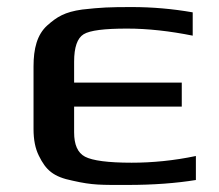

<svg xmlns="http://www.w3.org/2000/svg" viewBox="-20 -514 620 544"><path d="M535 -4V-72C473 -59 412 -53 353 -53C286 -53 242 -59 221 -70C200 -81 190 -104 190 -139V-212H495V-280H190V-339C190 -380 199 -406 217 -417C235 -428 276 -433 340 -433C399 -433 461 -426 526 -413V-479C469 -489 411 -494 354 -494C290 -494 267 -493 213 -487C163 -480 141 -466 114 -442C85 -416 75 -376 75 -326V-148C75 -118 80 -93 90 -73C110 -32 131 -13 186 -2C243 11 267 10 341 10C415 10 480 5 535 -4Z"/></svg>

Font: Gamestation Extended
Style: Regular
Weight: 400
Width: 7
Designer: Jonas Hecksher
Foundry: Jonas Hecksher, Playtypeª, e-types AS
Version: Version 1.003